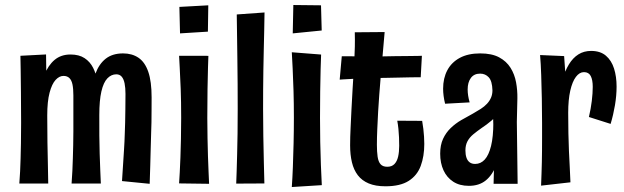

<svg xmlns="http://www.w3.org/2000/svg" viewBox="-20 -740 2513 773"><path d="M268.2 -1Q270.2 -27.2 271.4 -52.4Q272.6 -77.6 273.3 -102.9Q274 -128.2 274.7 -155.1Q275.4 -182 275.4 -211.8Q275.4 -235.4 275.4 -257.8Q275.4 -280.2 275.4 -304.3Q275.4 -328.4 275.4 -355.8Q275.4 -382.6 271.8 -399.9Q268.2 -417.2 259.3 -425.8Q250.4 -434.4 235.6 -434.4Q218.8 -434.4 203.9 -418.3Q189 -402.2 179.6 -366.9Q170.2 -331.6 170.2 -274.8L128.8 -227.8Q129.2 -292.2 136.2 -345.6Q143.2 -399 158.6 -438.1Q174 -477.2 199.8 -498.9Q225.6 -520.6 263.8 -520.6Q298.2 -520.6 320.4 -506Q342.6 -491.4 354.9 -467Q367.2 -442.6 372.6 -411Q378 -379.4 379.1 -344.9Q380.2 -310.4 379.8 -276.8Q379.4 -233.2 379.9 -194.1Q380.4 -155 381.3 -120.9Q382.2 -86.8 383.6 -56.7Q385 -26.6 386 -1ZM57.8 -1Q59.8 -26.6 61 -50.5Q62.2 -74.4 62.9 -101.2Q63.6 -128 64.3 -163Q65 -198 65 -246Q65 -314.2 64.3 -369.4Q63.6 -424.6 63.2 -462.5Q62.8 -500.4 62.2 -515.4L165.4 -520.8Q166 -504.8 166.1 -470Q166.2 -435.2 167.1 -385.6Q168 -336 170.2 -274.8Q170.2 -215.8 171 -166.7Q171.8 -117.6 172.8 -77.2Q173.8 -36.8 174.2 -1ZM582.6 0 471.2 -11Q473.8 -49.4 475.6 -79.4Q477.4 -109.4 479.4 -138.8Q481.4 -168.2 482.4 -203.8Q483.4 -222.2 483.8 -246.5Q484.2 -270.8 484.7 -300.1Q485.2 -329.4 485.2 -361.8Q485.2 -386.6 481.6 -404.3Q478 -422 469.9 -431.4Q461.8 -440.8 448.2 -440.8Q428 -440.8 412.3 -424.5Q396.6 -408.2 388.2 -371.9Q379.8 -335.6 379.8 -276.8L338.4 -222.2Q338 -292.2 343.8 -348Q349.6 -403.8 364.2 -443.3Q378.8 -482.8 405.9 -503.9Q433 -525 475.6 -525Q511.8 -525 537.7 -507.4Q563.6 -489.8 577 -450.9Q590.4 -412 590.4 -347.8Q590.4 -322.8 590.2 -296.8Q590 -270.8 589.8 -247.9Q589.6 -225 588.6 -207.4Q587.6 -168.6 586.6 -136.3Q585.6 -104 584.9 -71.9Q584.2 -39.8 582.6 0Z M821.8 0 701 -1.6Q702.2 -19.6 703.7 -46.1Q705.2 -72.6 706.4 -106.4Q707.6 -140.2 708.5 -180.4Q709.4 -220.6 709.4 -266Q709.4 -331.2 707.5 -382Q705.6 -432.8 703.6 -466.9Q701.6 -501 701 -515.4L819 -515.2Q818.4 -503.2 817.4 -468.4Q816.4 -433.6 815.5 -381.7Q814.6 -329.8 814.6 -265Q814.6 -222.4 815.5 -183.4Q816.4 -144.4 817.3 -110.3Q818.2 -76.2 819.7 -48.3Q821.2 -20.4 821.8 0ZM817 -612.6 704.8 -605.6 702.2 -712.2 818.6 -718.6Z M931 -0.8Q932 -21.4 932.8 -50.8Q933.6 -80.2 934.7 -118.2Q935.8 -156.2 936.4 -202.3Q937 -248.4 937 -302.4Q937 -348.6 936.7 -401.1Q936.4 -453.6 935.6 -505.6Q934.8 -557.6 934.3 -603.2Q933.8 -648.8 933.2 -681.8L1045 -689.8Q1044.6 -654 1043.7 -615.5Q1042.8 -577 1041.9 -537Q1041 -497 1040.3 -456.7Q1039.6 -416.4 1039.4 -377.4Q1039.2 -338.4 1039.2 -301.6Q1039.2 -249.2 1040.1 -192.5Q1041 -135.8 1042.3 -85.4Q1043.6 -35 1044.4 -1.4Z M1154.8 13Q1157.4 -22.2 1159.1 -67.3Q1160.8 -112.4 1162 -163.3Q1163.2 -214.2 1163.2 -266Q1163.2 -323.6 1161.7 -374.4Q1160.2 -425.2 1158.2 -465.2Q1156.2 -505.2 1154.8 -529.6L1272.8 -520.4Q1271.8 -498.8 1270.8 -460.1Q1269.8 -421.4 1269.1 -371.6Q1268.4 -321.8 1268.4 -265Q1268.4 -216.6 1269.3 -168.5Q1270.2 -120.4 1271.9 -76.5Q1273.6 -32.6 1275.6 5.4ZM1158.6 -605.6 1161 -719.8 1272.4 -718.6 1275.2 -617.2Z M1532 10Q1491.8 10 1464.4 -1.5Q1437 -13 1420.6 -34.5Q1404.2 -56 1396.9 -86.4Q1389.6 -116.8 1389.6 -155Q1389.6 -188.8 1391.5 -224.7Q1393.4 -260.6 1395 -298.8Q1397.4 -346.6 1399.6 -382.7Q1401.8 -418.8 1403.6 -447.1Q1405.4 -475.4 1406.7 -500.7Q1408 -526 1408.6 -552.3Q1409.2 -578.6 1408.4 -610L1528.6 -611Q1524.6 -564.6 1520.7 -520.3Q1516.8 -476 1513.1 -435.3Q1509.4 -394.6 1506.9 -357.9Q1504.4 -321.2 1502.4 -290.4Q1500.4 -252.4 1498.9 -219.4Q1497.4 -186.4 1497.4 -156.8Q1497.4 -129 1500.3 -109Q1503.2 -89 1512.2 -78.8Q1521.2 -68.6 1539.2 -68.6Q1557.4 -68.6 1567.9 -79.4Q1578.4 -90.2 1582.8 -109.2Q1587.2 -128.2 1587.2 -152.8Q1587.2 -169.4 1586.5 -186.4Q1585.8 -203.4 1584.1 -220.6Q1582.4 -237.8 1579.4 -254L1679.6 -253.4Q1682.6 -237 1684.4 -221.1Q1686.2 -205.2 1687.2 -190.1Q1688.2 -175 1688.2 -160.6Q1688.2 -110.8 1673.9 -72.2Q1659.6 -33.6 1625.5 -11.8Q1591.4 10 1532 10ZM1347.6 -419.4 1356 -513.4Q1358.2 -513.4 1368.8 -513.4Q1379.4 -513.4 1394.6 -513.4Q1409.8 -513.4 1425.9 -512.9Q1442 -512.4 1455 -512.4Q1468 -512.4 1475 -512.4Q1491.6 -512.4 1517 -512.9Q1542.4 -513.4 1570.2 -513.9Q1598 -514.4 1622.9 -514.4Q1647.8 -514.4 1663.2 -514.9Q1678.6 -515.4 1678.6 -515.4L1673.8 -429Q1673.8 -429 1660.6 -429Q1647.4 -429 1625.9 -428.5Q1604.4 -428 1579.2 -427.5Q1554 -427 1530.8 -426.5Q1507.6 -426 1490.6 -426Q1469.6 -426 1445 -424.7Q1420.4 -423.4 1398.4 -422.4Q1376.4 -421.4 1362 -420.4Q1347.6 -419.4 1347.6 -419.4Z M1967.2 0 1969.6 -96.2 1962.6 -376.2Q1961.6 -413.6 1947.8 -428.6Q1934 -443.6 1913 -443.6Q1888.6 -443.6 1875.7 -426.1Q1862.8 -408.6 1862.8 -380Q1862.8 -367.6 1864.8 -354.7Q1866.8 -341.8 1870.8 -327.8L1772 -322.4Q1768 -338.2 1766 -353.6Q1764 -369 1764 -382.8Q1764 -425.2 1780.9 -457.1Q1797.8 -489 1831.1 -507Q1864.4 -525 1913.2 -525Q1960 -525 1989.5 -509.2Q2019 -493.4 2035.4 -467.1Q2051.8 -440.8 2057.7 -408.6Q2063.6 -376.4 2063 -344L2060.8 -249.2L2064 0ZM1867.6 8.2Q1830.4 8.2 1804.6 -8.6Q1778.8 -25.4 1765.5 -54.5Q1752.2 -83.6 1752.2 -121.2Q1752.2 -156.2 1763.8 -181.1Q1775.4 -206 1794.5 -224.4Q1813.6 -242.8 1837.1 -256.5Q1860.6 -270.2 1884.2 -282.8Q1901.2 -292.4 1915.7 -301.7Q1930.2 -311 1940.7 -322.3Q1951.2 -333.6 1956.9 -346.9Q1962.6 -360.2 1962.6 -376.2L2010 -352.4Q2007 -318.6 1992.6 -294.8Q1978.2 -271 1958.7 -254.4Q1939.2 -237.8 1919 -224.6Q1900.6 -211.8 1885.5 -199.3Q1870.4 -186.8 1862.1 -171.3Q1853.8 -155.8 1853.8 -134.4Q1853.8 -117.8 1857.9 -105.5Q1862 -93.2 1870.7 -86.6Q1879.4 -80 1893 -80Q1915.4 -80 1931.6 -97.6Q1947.8 -115.2 1957 -152.4Q1966.2 -189.6 1966.2 -246.2L2006 -300.2Q2006 -230.8 1999.8 -174.2Q1993.6 -117.6 1978.2 -76.6Q1962.8 -35.6 1935.9 -13.7Q1909 8.2 1867.6 8.2Z M2351 -269Q2358.8 -302.2 2362.6 -333.7Q2366.4 -365.2 2366.4 -390.2Q2366.4 -418.4 2358.3 -434Q2350.2 -449.6 2331 -449.6Q2313 -449.6 2298.6 -430.5Q2284.2 -411.4 2275.9 -374.9Q2267.6 -338.4 2267.6 -286L2223.8 -243.4Q2224.2 -293.6 2229.3 -338.1Q2234.4 -382.6 2244.5 -418.7Q2254.6 -454.8 2270.5 -480.9Q2286.4 -507 2308.6 -521Q2330.8 -535 2359.8 -535Q2397 -535 2419.5 -515.7Q2442 -496.4 2452.2 -464Q2462.4 -431.6 2462.4 -391.4Q2462.4 -355.4 2455.9 -316.7Q2449.4 -278 2438.4 -241.2ZM2158.4 7.4Q2159.4 -18.6 2160.2 -41.7Q2161 -64.8 2161.5 -87Q2162 -109.2 2162.2 -133Q2162.4 -156.8 2162.4 -184.3Q2162.4 -211.8 2162.4 -245.4Q2162.4 -293.6 2161.4 -343Q2160.4 -392.4 2158.9 -437.9Q2157.4 -483.4 2154.4 -518.4L2251.2 -514.2Q2253.2 -487.4 2255.3 -455.7Q2257.4 -424 2260.6 -383.2Q2263.8 -342.4 2267.6 -286Q2267.6 -241.4 2268.4 -203.5Q2269.2 -165.6 2270.6 -132.2Q2272 -98.8 2273.8 -67.7Q2275.6 -36.6 2276.6 -6Z"/></svg>

Font: Truculenta
Style: Regular
Weight: 400
Designer: Ivan Castro, Eva Sanz & Omnibus-Type Team
Foundry: Omnibus-Type
Version: Version 1.002